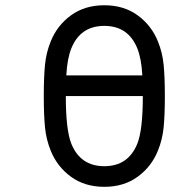

<svg xmlns="http://www.w3.org/2000/svg" viewBox="-20 -697 707 727"><path d="M229.2 -333.3Q229.2 -205.1 250 -153Q284.5 -67.7 375 -67.7Q465.5 -67.7 500 -153Q520.8 -205.1 520.8 -333.3ZM250 -513.7Q234.4 -474.6 231.1 -411.5H518.9Q515.6 -474.6 500 -513.7Q465.5 -599 375 -599Q284.5 -599 250 -513.7ZM578.1 -539.7Q595.1 -498 599.6 -451.8Q604.2 -405.6 604.2 -333.3Q604.2 -261.1 599.6 -214.8Q595.1 -168.6 578.1 -127Q554 -66.4 501.6 -28Q449.2 10.4 375 10.4Q300.8 10.4 248.4 -28Q196 -66.4 171.9 -127Q154.9 -168.6 150.4 -214.8Q145.8 -261.1 145.8 -333.3Q145.8 -405.6 150.4 -451.8Q154.9 -498 171.9 -539.7Q196 -600.3 248.4 -638.7Q300.8 -677.1 375 -677.1Q449.2 -677.1 501.6 -638.7Q554 -600.3 578.1 -539.7Z"/></svg>

Font: Monoid
Style: Regular
Weight: 400
Width: 4
Monospace: yes
Designer: Andreas Larsen (@larsenwork)
Version: Version 0.61